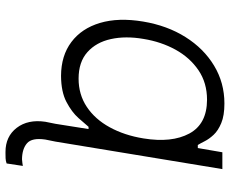

<svg xmlns="http://www.w3.org/2000/svg" viewBox="-86 -506 797 664"><g transform="rotate(90 312.0 -174.5)"><path d="M506 204.5Q452.4 204.5 422.6 165.7Q392.8 126.8 401.6 66.8L408.7 31.6L426.8 -82.7H419Q408.7 -70.3 388.5 -47.6Q368.3 -24.9 333.3 -6.4Q298.3 12.1 242.9 12.4Q172.9 12.1 125.9 -23.3Q78.8 -58.6 59.8 -122.3Q40.8 -186.1 55 -271.3Q68.9 -354.8 108.7 -418Q148.4 -481.2 207.6 -516.9Q266.7 -552.6 338.4 -552.6Q380.3 -552.6 406.2 -541.7Q432.2 -530.9 446.7 -515.3Q461.3 -499.6 468.9 -484.4Q476.6 -469.1 481.9 -460.6H492.5L507.1 -545.5H565.3L470.2 31.6L463.1 66.8Q456.3 112.9 475.9 130Q495.4 147 531.2 147.4Q538 147 544.2 146.1Q550.4 145.2 554.3 144.5L545.8 200.6Q536.9 203.8 527.7 204.2Q518.5 204.5 510.3 204.5Q507.5 204.5 506 204.5ZM252.5 -48.3Q307.5 -48.3 350.1 -76.7Q392.8 -105.1 420.6 -155.9Q448.5 -206.7 459.2 -272.7Q475.1 -370.4 442.3 -431.3Q409.4 -492.2 325.6 -492.5Q267 -492.5 223.4 -462.9Q179.7 -433.2 152.3 -383.5Q125 -333.8 115.1 -272.7Q104.4 -210.9 115.6 -160Q126.8 -109 160.9 -78.7Q195 -48.3 252.5 -48.3Z"/></g></svg>

Font: Inter Light  BETA
Style: Italic
Weight: 300
Italic angle: 9.39999°
Designer: Rasmus Andersson
Foundry: rsms
Version: Version 3.011;git-f93a4a705